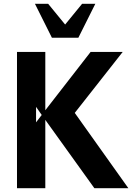

<svg xmlns="http://www.w3.org/2000/svg" viewBox="-20 -997 710 1017"><path d="M171 -349V-431L201 -388ZM660 0 376 -399 630 -722H460L220 -413V-722H70V0H220V-362L480 0ZM395 -797 485 -977H415L325 -867L235 -977H165L255 -797Z"/></svg>

Font: Perun
Style: Bold
Weight: 700
Foundry: Copyright (c) Stefan Peev, Context Ltd, 2016
Version: Version 1.089